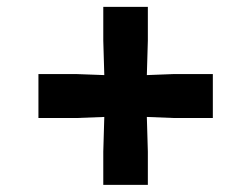

<svg xmlns="http://www.w3.org/2000/svg" viewBox="-20 -654 721 551"><path d="M276.4 -123.5V-218.8L279.3 -318.4L200.7 -315.4H90.3V-441.4H200.7L279.3 -438.5L276.4 -537.6V-634.3H404.3V-537.6L401.4 -438.5L477.1 -441.4H590.8V-315.4H477.1L401.4 -318.4L404.3 -218.8V-123.5Z"/></svg>

Font: HaufeMerriweatherSans
Style: Bold
Weight: 700
Designer: Eben Sorkin
Foundry: Eben Sorkin
Version: Version 1.56